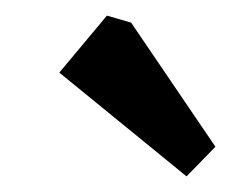

<svg xmlns="http://www.w3.org/2000/svg" viewBox="-20 -723 296 246"><path d="M219 -497 56 -630 117 -703 148 -694 256 -535Z"/></svg>

Font: Kreon Light
Style: Regular
Weight: 400
Version: Version 2.002